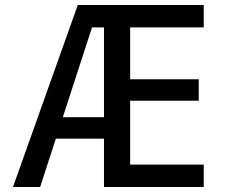

<svg xmlns="http://www.w3.org/2000/svg" viewBox="-20 -750 909 770"><path d="M292 -730H797V-640H502V-432H777V-346H502V-90H797V0H397V-194H204L141 0H32ZM232 -280H397V-640H349Z"/></svg>

Font: M PLUS 1p Medium
Style: Regular
Weight: 500
Version: Version 1.062